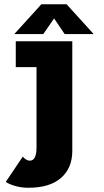

<svg xmlns="http://www.w3.org/2000/svg" viewBox="-20 -695 490 907"><path d="M422.5 -534H285.5L235.5 -608L184.5 -534H47.5L175.5 -675H294.5ZM321.5 -500V18Q321.5 99 268.2 145.5Q215 192 114 192Q80 192 50 183Q20 174 7.5 164L87.5 45Q104.5 64 120.5 64Q152.5 64 152.5 2V-378H54.5V-500Z"/></svg>

Font: League Mono Condensed ExtraBold
Style: Regular
Weight: 800
Width: 1
Designer: Tyler Finck
Foundry: The League of Moveable Type / Tyler Finck
Version: Version 2.210